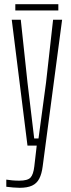

<svg xmlns="http://www.w3.org/2000/svg" viewBox="-20 -694 339 915"><path d="M73.5 201Q62.5 201 43 199.5Q23.5 198 10 196V162Q22 164 38.2 165.5Q54.5 167 71.5 167Q111.5 167 125.2 152.5Q139 138 143.5 99L155 0H111L36 -600H79L111 -301L143 -34H163.5L199.5 -301L233 -600H276L183.5 98Q179 134.5 167.2 157.2Q155.5 180 133 190.5Q110.5 201 73.5 201ZM53 -674H258V-644H53Z"/></svg>

Font: Big Shoulders Text SC Thin
Style: Regular
Weight: 100
Designer: Patric King
Foundry: XO Type Co
Version: Version 2.002